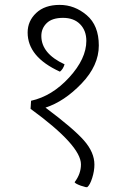

<svg xmlns="http://www.w3.org/2000/svg" viewBox="-20 -635 519 785"><path d="M333 -468Q333 -510 307.5 -536Q282 -562 237.5 -562Q193 -562 171 -540.5Q149 -519 149 -488Q149 -416 244 -372Q238 -352 225 -342Q93 -402 93 -502Q93 -549 128 -582Q163 -615 224 -615Q285 -615 334.5 -573Q384 -531 384 -449Q384 -367 313.5 -293.5Q243 -220 166 -195Q281 -109 323.5 -60.5Q366 -12 366 38Q366 64 357 92.5Q348 121 337 130Q332 132 310 124Q288 116 285 110Q311 76 311 37Q311 -40 105 -190L107 -223Q193 -242 263 -318.5Q333 -395 333 -468Z"/></svg>

Font: Karma Light
Style: Regular
Weight: 300
Designer: Joana Correia
Foundry: Indian Type Foundry
Version: Version 1.202;PS 1.0;hotconv 1.0.78;makeotf.lib2.5.61930; tt